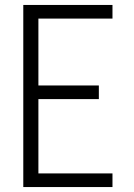

<svg xmlns="http://www.w3.org/2000/svg" viewBox="-20 -755 540 775"><path d="M74 0V-735H434V-680H135V-410H379V-355H135V-55H434V0Z"/></svg>

Font: Iosevka Fixed Light
Style: Regular
Weight: 300
Monospace: yes
Designer: Belleve Invis
Foundry: Belleve Invis
Version: Version 32.3.0